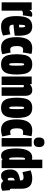

<svg xmlns="http://www.w3.org/2000/svg" viewBox="1312 -2130 829 3492"><g transform="rotate(90 1726.0 -384.5)"><path d="M161 -547V-504Q182 -532 199.5 -544.5Q217 -557 245 -557Q252 -557 262 -555.5Q272 -554 285 -548L258 -384Q248 -387 238 -387.5Q228 -388 223 -388Q210 -388 199 -384.5Q188 -381 175 -371V0H23V-547Z M457 10Q364 10 318.5 -56Q273 -122 273 -265Q273 -424 320 -490.5Q367 -557 464 -557Q552 -557 591.5 -498Q631 -439 631 -303Q631 -292 630 -272Q629 -252 629 -238Q605 -235 567 -230Q529 -225 491.5 -221.5Q454 -218 430 -216V-206Q430 -173 443.5 -156.5Q457 -140 499 -140Q525 -140 552 -145.5Q579 -151 605 -159L627 -25Q586 -7 546 1.5Q506 10 457 10ZM430 -316Q441 -316 456 -317.5Q471 -319 480 -320Q480 -366 477.5 -389.5Q475 -413 469.5 -421.5Q464 -430 456 -430Q448 -430 442.5 -421.5Q437 -413 434 -389Q431 -365 430 -316Z M656 -273Q656 -557 852 -557Q883 -557 913.5 -553Q944 -549 961 -542L934 -384Q915 -391 886 -391Q852 -391 835 -365.5Q818 -340 818 -278Q818 -214 834 -185Q850 -156 881 -156Q894 -156 907.5 -158.5Q921 -161 935 -165L967 -13Q949 -4 912 3Q875 10 841 10Q747 10 701.5 -60Q656 -130 656 -273Z M967 -274Q967 -357 981 -421Q995 -485 1035 -521Q1075 -557 1151 -557Q1228 -557 1268 -521Q1308 -485 1322 -421Q1336 -357 1336 -274Q1336 -191 1322 -127Q1308 -63 1268 -26.5Q1228 10 1151 10Q1075 10 1035 -26.5Q995 -63 981 -127Q967 -191 967 -274ZM1128 -274Q1128 -213 1130 -184Q1132 -155 1137 -146.5Q1142 -138 1151 -138Q1160 -138 1165.5 -146.5Q1171 -155 1173 -184Q1175 -213 1175 -274Q1175 -336 1173 -364.5Q1171 -393 1165.5 -401.5Q1160 -410 1151 -410Q1142 -410 1137 -401.5Q1132 -393 1130 -364.5Q1128 -336 1128 -274Z M1372 0V-547H1511V-514Q1540 -540 1567.5 -548.5Q1595 -557 1621 -557Q1723 -557 1723 -429V0H1569V-382Q1569 -396 1563 -401Q1557 -406 1550 -406Q1538 -406 1526 -396V0Z M1757 -274Q1757 -357 1771 -421Q1785 -485 1825 -521Q1865 -557 1941 -557Q2018 -557 2058 -521Q2098 -485 2112 -421Q2126 -357 2126 -274Q2126 -191 2112 -127Q2098 -63 2058 -26.5Q2018 10 1941 10Q1865 10 1825 -26.5Q1785 -63 1771 -127Q1757 -191 1757 -274ZM1918 -274Q1918 -213 1920 -184Q1922 -155 1927 -146.5Q1932 -138 1941 -138Q1950 -138 1955.5 -146.5Q1961 -155 1963 -184Q1965 -213 1965 -274Q1965 -336 1963 -364.5Q1961 -393 1955.5 -401.5Q1950 -410 1941 -410Q1932 -410 1927 -401.5Q1922 -393 1920 -364.5Q1918 -336 1918 -274Z M2152 -273Q2152 -557 2348 -557Q2379 -557 2409.5 -553Q2440 -549 2457 -542L2430 -384Q2411 -391 2382 -391Q2348 -391 2331 -365.5Q2314 -340 2314 -278Q2314 -214 2330 -185Q2346 -156 2377 -156Q2390 -156 2403.5 -158.5Q2417 -161 2431 -165L2463 -13Q2445 -4 2408 3Q2371 10 2337 10Q2243 10 2197.5 -60Q2152 -130 2152 -273Z M2569 -584Q2481 -584 2481 -681Q2481 -779 2569 -779Q2610 -779 2632.5 -755Q2655 -731 2655 -681Q2655 -584 2569 -584ZM2492 0V-547H2645V0Z M2899 0 2888 -16Q2857 10 2810 10Q2680 10 2680 -263Q2680 -408 2722 -482.5Q2764 -557 2845 -557Q2866 -557 2884 -552V-740H3038V0ZM2884 -142V-420Q2876 -427 2869 -427Q2859 -427 2853.5 -416Q2848 -405 2845.5 -375.5Q2843 -346 2843 -288Q2843 -228 2845.5 -195Q2848 -162 2853 -149Q2858 -136 2867 -136Q2876 -136 2884 -142Z M3063 -156Q3063 -218 3086 -253.5Q3109 -289 3153.5 -307.5Q3198 -326 3262 -336V-357Q3262 -378 3246.5 -388.5Q3231 -399 3210 -399Q3195 -399 3172.5 -395.5Q3150 -392 3112 -379L3079 -526Q3111 -540 3152.5 -548.5Q3194 -557 3225 -557Q3329 -557 3371 -505Q3413 -453 3413 -360V-176Q3413 -160 3416.5 -155Q3420 -150 3424 -150Q3433 -150 3439 -153L3450 -13Q3433 -4 3412.5 3Q3392 10 3361 10Q3326 10 3305.5 -1Q3285 -12 3272 -32Q3252 -11 3232 -0.5Q3212 10 3177 10Q3135 10 3110 -14Q3085 -38 3074 -76Q3063 -114 3063 -156ZM3213 -172Q3213 -138 3220 -124.5Q3227 -111 3238 -111Q3253 -111 3262 -123V-238Q3240 -235 3226.5 -222.5Q3213 -210 3213 -172Z"/></g></svg>

Font: Georama ExtraCondensed ExtraBold
Style: Regular
Weight: 800
Width: 2
Designer: Jean-Baptiste Levee
Foundry: Production Type
Version: Version 1.000